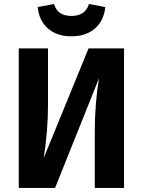

<svg xmlns="http://www.w3.org/2000/svg" viewBox="-20 -932 708 952"><path d="M167 -897 248 -912Q265 -853 334 -853Q403 -853 421 -912L502 -897Q496 -831 451.5 -791.5Q407 -752 334 -752Q261 -752 217 -791.5Q173 -831 167 -897ZM595 -692V0H450V-278Q450 -420 471 -544L253 0H73V-692H218V-411Q218 -285 197 -149L419 -692Z"/></svg>

Font: Fira Sans SemiBold
Style: Regular
Weight: 600
Designer: bBox Type GmbH & Carrois Corporate GbR & Edenspiekermann AG
Foundry: bBox Type GmbH & Carrois Corporate GbR & Edenspiekermann AG
Version: Version 4.301;PS 004.301;hotconv 1.0.88;makeotf.lib2.5.64775